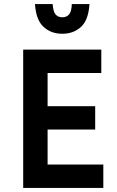

<svg xmlns="http://www.w3.org/2000/svg" viewBox="-20 -924 576 944"><path d="M488 -115V0H94V-680H478V-565H214V-402H448V-287H214V-115ZM286 -839Q308 -839 320 -853.5Q332 -868 333 -904H420Q415 -826 378.5 -792Q342 -758 286 -758Q231 -758 194 -792Q157 -826 152 -904H239Q241 -868 253 -853.5Q265 -839 286 -839Z"/></svg>

Font: Inria Sans
Style: Bold
Weight: 700
Designer: Black Foundry Team
Foundry: Black Foundry
Version: Version 1.2; ttfautohint (v1.8.3)